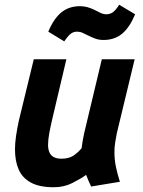

<svg xmlns="http://www.w3.org/2000/svg" viewBox="-20 -775 600 807"><path d="M206 12Q146 12 110 -7.5Q74 -27 58.5 -62.5Q43 -98 43 -147Q43 -174 47.5 -204Q52 -234 59 -267L122 -526H259L200 -276Q192 -242 187 -214.5Q182 -187 182 -166Q182 -147 188 -134Q194 -121 206.5 -114.5Q219 -108 238 -108Q269 -108 288 -120.5Q307 -133 323 -152Q325 -169 327.5 -183Q330 -197 334 -216L408 -526H546L471 -215Q467 -195 464 -175.5Q461 -156 461 -136Q461 -103 467.5 -72.5Q474 -42 484 -11L363 9Q359 1 351.5 -16.5Q344 -34 342 -40Q320 -24 284.5 -6Q249 12 206 12ZM250 -601 183 -642Q206 -697 238 -723Q270 -749 316 -749Q333 -749 347 -745Q361 -741 374 -735Q388 -728 401 -721.5Q414 -715 427 -715Q441 -715 453 -722.5Q465 -730 481 -755L548 -715Q525 -660 493.5 -633.5Q462 -607 415 -607Q395 -607 379.5 -613Q364 -619 350 -626Q338 -632 327 -637Q316 -642 304 -642Q290 -642 278.5 -634Q267 -626 250 -601Z"/></svg>

Font: Ubuntu Sans Mono
Style: Italic
Weight: 400
Italic angle: -13.5°
Monospace: yes
Designer: Dalton Maag Ltd
Foundry: Dalton Maag Ltd
Version: Version 1.006